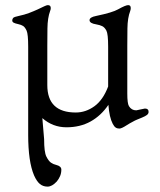

<svg xmlns="http://www.w3.org/2000/svg" viewBox="-20 -480 612 735"><path d="M142.1 -27.8 148.9 52.7Q148.9 102.5 157.5 119.4Q166 136.2 175 142.6Q184.1 148.9 195.3 151.4Q214.8 156.2 214.8 169.4Q214.8 182.6 210 194.1Q205.1 205.6 197.3 214.8Q179.2 234.4 162.1 234.4Q145 234.4 132.8 224.4Q120.6 214.4 110.4 191.4Q87.9 138.7 87.9 36.6V-300.8Q87.9 -349.6 81.8 -362.8Q75.7 -376 68.4 -380.6Q61 -385.3 49.6 -387.7Q38.1 -390.1 32.5 -393.1Q26.9 -396 26.9 -401.6Q26.9 -407.2 30.5 -411.4Q34.2 -415.5 53.5 -419.4Q72.8 -423.3 91.6 -430.4Q110.4 -437.5 124.5 -444.1Q138.7 -450.7 148.7 -455.6Q158.7 -460.4 163.1 -460.4Q174.3 -460.4 174.3 -449.2Q174.3 -443.8 171.9 -438Q162.1 -411.6 161.6 -371.1Q161.1 -330.6 161.1 -304.7V-154.3Q161.1 -49.3 270 -49.3Q308.1 -49.3 341.3 -73.2Q374.5 -97.2 394 -148.9V-300.8Q394 -350.6 387.2 -363Q380.4 -375.5 371.3 -379.9Q362.3 -384.3 348.6 -386.7Q322.8 -390.6 322.8 -402.8Q322.8 -414.1 347.7 -418.9Q411.1 -432.1 432.1 -444.3Q460.9 -460.4 470.7 -460.4Q480.5 -460.4 480.5 -449.2Q480.5 -443.8 478.5 -438Q468.3 -411.6 467.8 -371.1Q467.3 -330.6 467.3 -304.7V-121.6Q467.3 -84 473.6 -73.7Q483.4 -57.6 501.5 -57.6L534.7 -64.5Q548.8 -64.5 548.8 -51.8Q548.8 -44.9 542.7 -40Q536.6 -35.2 523.9 -30Q511.2 -24.9 503.7 -21.7Q496.1 -18.6 489.3 -14.6Q476.1 -7.8 464.8 -0.5Q445.3 12.2 437 12.2Q428.7 12.2 422.9 8.3Q417 4.4 411.6 -5.9Q398.4 -31.2 395 -78.6Q366.7 -37.1 326.7 -14.9Q286.6 7.3 234.4 7.3Q182.1 7.3 142.1 -27.8Z"/></svg>

Font: Ovo
Style: Regular
Weight: 400
Designer: Nicole Fally
Foundry: Sorkin Type Co.
Version: Version 1.001